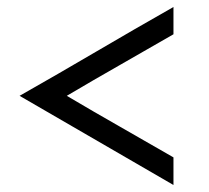

<svg xmlns="http://www.w3.org/2000/svg" viewBox="-20 -514 599 549"><path d="M476 -64V15L36 -240Q147 -303 256 -367Q365 -431 476 -494V-416Q400 -372 323.5 -328.5Q247 -285 171 -240Q247 -195 323.5 -151.5Q400 -108 476 -64Z"/></svg>

Font: Josefin Sans
Style: Regular
Weight: 400
Designer: Santiago Orozco
Foundry: Typemade
Version: Version 1.0